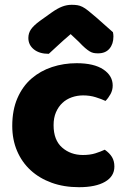

<svg xmlns="http://www.w3.org/2000/svg" viewBox="-20 -764 534 799"><path d="M326 -367Q301 -367 278.5 -359Q256 -351 239.5 -335.5Q223 -320 213 -297Q203 -274 203 -243Q203 -181 238.5 -150Q274 -119 325 -119Q355 -119 377 -126Q399 -133 416 -141Q436 -127 446 -110.5Q456 -94 456 -71Q456 -30 417 -7.5Q378 15 309 15Q246 15 195 -3.5Q144 -22 107.5 -55.5Q71 -89 51 -136Q31 -183 31 -240Q31 -306 52.5 -355.5Q74 -405 111 -437Q148 -469 196.5 -485Q245 -501 299 -501Q371 -501 410 -475Q449 -449 449 -408Q449 -389 440 -372.5Q431 -356 419 -344Q402 -352 378 -359.5Q354 -367 326 -367ZM274 -622Q240 -593 221 -575Q202 -557 183 -540Q144 -540 121 -558.5Q98 -577 98 -606Q98 -626 109 -642Q120 -658 146 -677L195 -712Q219 -729 238.5 -736.5Q258 -744 278 -744Q291 -744 301.5 -742.5Q312 -741 323 -735.5Q334 -730 347 -719.5Q360 -709 380 -692L450 -630Q451 -625 451.5 -621Q452 -617 452 -612Q452 -581 435.5 -561.5Q419 -542 388 -542Q378 -542 370 -543.5Q362 -545 353.5 -550Q345 -555 334 -564.5Q323 -574 308 -590Z"/></svg>

Font: Baloo Tamma
Style: Regular
Weight: 400
Designer: Divya Kowshik and Ek Type
Foundry: Ek Type
Version: Version 1.007;PS 1.000;hotconv 1.0.88;makeotf.lib2.5.647800